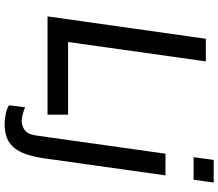

<svg xmlns="http://www.w3.org/2000/svg" viewBox="-77 -683 946 832"><g transform="rotate(90 396.0 -267.0)"><path d="M246 -686 162 -89H477V0H51L148 -686ZM759 -633H661L673 -720H771ZM666 15Q653 106 619.5 146Q586 186 518 186Q496 186 473 181Q450 176 436 167L445 97Q457 103 474.5 107.5Q492 112 503 112Q527 112 545 98Q563 84 568 44L646 -511H740Z"/></g></svg>

Font: Chivo
Style: Italic
Weight: 400
Italic angle: -8.05°
Designer: Hector Gatti
Foundry: Omnibus-Type
Version: Version 1.007